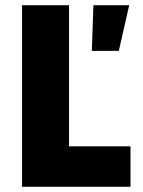

<svg xmlns="http://www.w3.org/2000/svg" viewBox="-20 -720 551 740"><path d="M65 0H483V-156H246V-700H65ZM334 -524H438L478 -700H340Z"/></svg>

Font: Fixel Text ExtraBold
Style: Regular
Weight: 800
Width: 4
Designer: AlfaBravo + MacPaw
Foundry: Kyrylo Tkachov, Marchela Mozhyna, Serhii Makarenko, Maria Weinstein, Zakhar Kryvoshyya
Version: Version 1.211